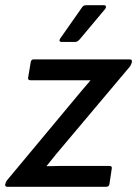

<svg xmlns="http://www.w3.org/2000/svg" viewBox="-26 -717 527 737"><path d="M3 0Q-8 0 -6 -10L-5 -12Q-4 -19 1 -25L260 -336Q276 -355 291 -373Q306 -391 321 -408V-409Q297 -409 273 -409Q249 -409 226 -409H91Q80 -409 82 -419L92 -479Q94 -489 103 -489H472Q482 -489 480 -480V-477Q479 -473 477 -469.5Q475 -466 473 -462L228 -171Q209 -149 190.5 -126.5Q172 -104 153 -80V-79Q179 -80 203 -80Q227 -80 252 -80H394Q405 -80 403 -70L394 -10Q392 0 382 0ZM210 -556Q205 -556 203 -559.5Q201 -563 205 -569L287 -686Q293 -697 304 -697H373Q379 -697 380.5 -693Q382 -689 378 -683L280 -566Q271 -556 263 -556Z"/></svg>

Font: Sofia Sans Medium
Style: Italic
Weight: 500
Italic angle: -9°
Version: Version 4.101